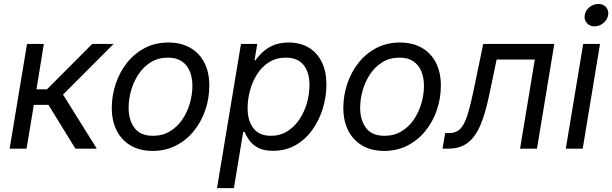

<svg xmlns="http://www.w3.org/2000/svg" viewBox="-20 -768 3163 992"><path d="M29.8 0 119.6 -541H206.5L168.5 -306.6H222.7L456.5 -541H566.9L305.7 -279.3L480 0H369.6L230.5 -226.1H154.8L117.2 0Z M768.1 11.7Q702.6 11.7 655.5 -15.9Q608.4 -43.5 583 -93.3Q557.6 -143.1 557.6 -210Q557.6 -274.4 577.9 -335Q598.1 -395.5 636.2 -443.6Q674.3 -491.7 728.3 -520Q782.2 -548.3 850.1 -548.3Q915.5 -548.3 963.1 -521Q1010.7 -493.7 1036.1 -443.6Q1061.5 -393.6 1061.5 -326.2Q1061.5 -260.7 1041 -200.2Q1020.5 -139.6 981.9 -91.8Q943.4 -43.9 889.4 -16.1Q835.4 11.7 768.1 11.7ZM770 -66.4Q820.3 -66.4 858.4 -89.6Q896.5 -112.8 922.1 -150.6Q947.8 -188.5 960.9 -234.1Q974.1 -279.8 974.1 -324.7Q974.1 -366.7 960.7 -399.4Q947.3 -432.1 919.4 -451.2Q891.6 -470.2 847.7 -470.2Q798.3 -470.2 760.5 -447.3Q722.7 -424.3 696.8 -386Q670.9 -347.7 657.7 -301.8Q644.5 -255.9 644.5 -210.4Q644.5 -148.4 674.6 -107.4Q704.6 -66.4 770 -66.4Z M1101.1 204.1 1225.1 -541H1309.1L1294.9 -455.6H1298.8Q1312 -474.1 1334 -495.8Q1356 -517.6 1389.6 -533Q1423.3 -548.3 1471.7 -548.3Q1531.7 -548.3 1575.4 -522Q1619.1 -495.6 1642.8 -447Q1666.5 -398.4 1666.5 -331.5Q1666.5 -268.6 1647.7 -207.3Q1628.9 -146 1593.5 -96.7Q1558.1 -47.4 1507.1 -18.1Q1456.1 11.2 1391.1 11.2Q1340.8 11.2 1311.3 -5.6Q1281.7 -22.5 1266.4 -45.4Q1251 -68.4 1243.7 -85.9H1236.3L1188.5 204.1ZM1379.4 -66.4Q1427.7 -66.4 1465.1 -90.1Q1502.4 -113.8 1527.8 -152.3Q1553.2 -190.9 1566.2 -237.3Q1579.1 -283.7 1579.1 -329.1Q1579.1 -392.6 1549.1 -431.4Q1519 -470.2 1457 -470.2Q1408.2 -470.2 1371.1 -447.3Q1334 -424.3 1309.3 -386.2Q1284.7 -348.1 1272 -301.8Q1259.3 -255.4 1259.3 -208.5Q1259.3 -143.6 1289.6 -105Q1319.8 -66.4 1379.4 -66.4Z M1964.4 11.7Q1898.9 11.7 1851.8 -15.9Q1804.7 -43.5 1779.3 -93.3Q1753.9 -143.1 1753.9 -210Q1753.9 -274.4 1774.2 -335Q1794.4 -395.5 1832.5 -443.6Q1870.6 -491.7 1924.6 -520Q1978.5 -548.3 2046.4 -548.3Q2111.8 -548.3 2159.4 -521Q2207 -493.7 2232.4 -443.6Q2257.8 -393.6 2257.8 -326.2Q2257.8 -260.7 2237.3 -200.2Q2216.8 -139.6 2178.2 -91.8Q2139.6 -43.9 2085.7 -16.1Q2031.7 11.7 1964.4 11.7ZM1966.3 -66.4Q2016.6 -66.4 2054.7 -89.6Q2092.8 -112.8 2118.4 -150.6Q2144 -188.5 2157.2 -234.1Q2170.4 -279.8 2170.4 -324.7Q2170.4 -366.7 2157 -399.4Q2143.6 -432.1 2115.7 -451.2Q2087.9 -470.2 2043.9 -470.2Q1994.6 -470.2 1956.8 -447.3Q1918.9 -424.3 1893.1 -386Q1867.2 -347.7 1854 -301.8Q1840.8 -255.9 1840.8 -210.4Q1840.8 -148.4 1870.8 -107.4Q1900.9 -66.4 1966.3 -66.4Z M2266.6 0 2279.8 -80.6H2299.3Q2323.7 -80.6 2341.6 -89.8Q2359.4 -99.1 2373.5 -123Q2387.7 -147 2400.1 -189.9Q2412.6 -232.9 2426.8 -300.3L2476.6 -541H2843.8L2754.4 0H2667L2743.2 -460.4H2545.9L2505.9 -269.5Q2486.8 -178.2 2460.7 -118.4Q2434.6 -58.6 2395.3 -29.3Q2356 0 2295.9 0Z M2903.3 0 2993.2 -541H3080.1L2990.7 0ZM3051.8 -631.8Q3026.9 -631.8 3012 -648.9Q2997.1 -666 3001 -689.9Q3004.9 -714.4 3025.6 -731Q3046.4 -747.6 3071.3 -747.6Q3096.2 -747.6 3111.1 -731Q3126 -714.4 3122.1 -689.9Q3118.2 -666 3097.4 -648.9Q3076.7 -631.8 3051.8 -631.8Z"/></svg>

Font: Inter 17pt
Style: Italic
Weight: 400
Italic angle: -9.3988°
Version: Version 4.001;git-66647c0bb